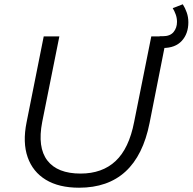

<svg xmlns="http://www.w3.org/2000/svg" viewBox="-20 -870 899 896"><path d="M349 6Q255 6 194 -31Q133 -68 109 -136.5Q85 -205 104 -299L184 -700H257L177 -301Q154 -182 201 -121Q248 -60 356 -60Q457 -60 519.5 -118.5Q582 -177 606 -301L686 -700H758L678 -296Q618 6 349 6ZM725 -646V-701H740Q774 -701 790 -720.5Q806 -740 806 -768Q806 -786 800 -802.5Q794 -819 786 -832L833 -850Q844 -833 851.5 -811.5Q859 -790 859 -766Q859 -713 828.5 -679.5Q798 -646 740 -646Z"/></svg>

Font: Montserrat
Style: Italic
Weight: 400
Italic angle: -11.3°
Designer: Julieta Ulanovsky
Foundry: Julieta Ulanovsky
Version: Version 9.000; ttfautohint (v1.8.4.7-5d5b)